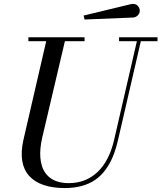

<svg xmlns="http://www.w3.org/2000/svg" viewBox="-20 -939 819 974"><path d="M654 -850 409 -840 404 -860 644 -918Q654.5 -920.5 662.9 -918.5Q671.2 -916.5 677 -911.2Q682.8 -906 685.9 -899.1Q689 -892.2 689 -885Q689 -870.9 678.7 -860.8Q668.4 -850.8 654 -850ZM124 -750H409V-730H309.2L194 -240Q187.8 -212.9 185.3 -187.9Q182.9 -162.9 184.7 -139.8Q186.5 -116.6 192.7 -97Q198.9 -77.4 210.5 -61.2Q222.1 -45 238.5 -33.7Q254.9 -22.4 277.8 -16.2Q300.8 -10 329 -10Q415.1 -10 474.8 -66.4Q534.4 -122.8 559 -230L674.4 -730H584V-750H779V-730H694.4L579 -230Q568 -181.9 552.3 -144.1Q536.6 -106.4 513.9 -76.1Q491.2 -45.8 461.9 -25.9Q432.6 -6.1 394.3 4.4Q356 15 309 15Q247.5 15 202.1 -0.2Q156.6 -15.5 128.6 -46Q100.6 -76.5 92.9 -122.5Q85.1 -168.5 99 -230L214.4 -730H124Z"/></svg>

Font: Bodoni* 11
Style: Italic
Weight: 400
Italic angle: -13°
Version: Version 1.002